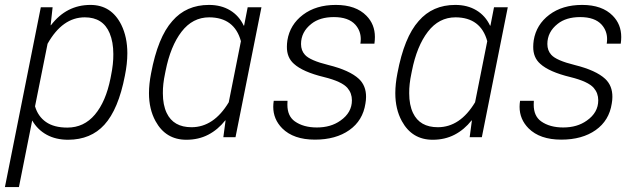

<svg xmlns="http://www.w3.org/2000/svg" viewBox="-29 -558 2576 781"><path d="M48 203H-9L137 -528.5H185L177 -456L178 -455Q241 -538 339 -538Q424 -538 464.5 -457Q489 -407 489 -341.5Q489 -299 479 -250Q452.5 -113 395.5 -50.5Q340.5 10 248.5 10.5Q198 10.5 160.8 -10Q123.5 -30.5 102 -68ZM245 -39Q312.5 -39 357 -91.8Q401.5 -144.5 420.5 -239.5L422.5 -250Q432.5 -298.5 432 -338Q432 -387 417 -423Q390 -487.5 316 -487.5Q225 -487.5 164.5 -380L113.5 -125.5Q125.5 -84.5 158 -61.8Q190.5 -39 245 -39Z M729 10.5Q645 10.5 603.5 -65.5Q577 -114 577 -179Q577 -216 585.5 -259.5Q613 -406.5 672 -472.5Q728.5 -538 821 -538Q870.5 -538 907 -516Q943.5 -494 962.5 -453.5L964 -454L978.5 -528.5H1034.5L929 0H879.5L888.5 -67.5L887.5 -68.5Q857.5 -30.5 818 -10Q778.5 10.5 729 10.5ZM750 -40.5Q840.5 -40.5 901.5 -142L951 -390.5Q924.5 -487 822 -487.5Q754.5 -487.5 709.5 -429Q664.5 -370.5 644.5 -269.5L642.5 -259.5Q633 -215 633.5 -178.5Q633.5 -131 649 -98.5Q676.5 -40.5 750 -40.5Z M1252 10Q1165 10 1119 -36Q1082.5 -73 1082.5 -123.5Q1082.5 -135 1084.5 -148H1140.5L1140 -132Q1140 -86 1170 -64.5Q1205 -39.5 1260 -39.5Q1317 -39.5 1356 -67.5Q1402.5 -100 1402.5 -150Q1402.5 -179 1384.5 -200Q1362 -226.5 1289 -244.5Q1202.5 -265.5 1166.5 -298.5Q1137.5 -324 1138 -368Q1138 -380 1140 -394Q1150.5 -458 1203.5 -498Q1256.5 -538 1337 -538Q1418.5 -538 1461.5 -494Q1496 -459 1496 -407.5Q1496 -394.5 1494 -380.5H1437Q1438.5 -390.5 1438.5 -399Q1438.5 -432.5 1416.5 -457.5Q1388.5 -488.5 1329 -488.5Q1272 -488.5 1237.5 -461Q1195.5 -428 1195.5 -379Q1195.5 -352.5 1211.5 -335Q1232 -312 1307 -293.5Q1393.5 -272 1431 -237Q1460.5 -209 1460 -163.5Q1460 -151 1457.5 -137Q1447 -67.5 1392 -28.8Q1337 10 1252 10Z M1731 10.5Q1647 10.5 1605.5 -65.5Q1579 -114 1579 -179Q1579 -216 1587.5 -259.5Q1615 -406.5 1674 -472.5Q1730.5 -538 1823 -538Q1872.5 -538 1909 -516Q1945.5 -494 1964.5 -453.5L1966 -454L1980.5 -528.5H2036.5L1931 0H1881.5L1890.5 -67.5L1889.5 -68.5Q1859.5 -30.5 1820 -10Q1780.5 10.5 1731 10.5ZM1752 -40.5Q1842.5 -40.5 1903.5 -142L1953 -390.5Q1926.5 -487 1824 -487.5Q1756.5 -487.5 1711.5 -429Q1666.5 -370.5 1646.5 -269.5L1644.5 -259.5Q1635 -215 1635.5 -178.5Q1635.5 -131 1651 -98.5Q1678.5 -40.5 1752 -40.5Z M2254 10Q2167 10 2121 -36Q2084.5 -73 2084.5 -123.5Q2084.5 -135 2086.5 -148H2142.5L2142 -132Q2142 -86 2172 -64.5Q2207 -39.5 2262 -39.5Q2319 -39.5 2358 -67.5Q2404.5 -100 2404.5 -150Q2404.5 -179 2386.5 -200Q2364 -226.5 2291 -244.5Q2204.5 -265.5 2168.5 -298.5Q2139.5 -324 2140 -368Q2140 -380 2142 -394Q2152.5 -458 2205.5 -498Q2258.5 -538 2339 -538Q2420.5 -538 2463.5 -494Q2498 -459 2498 -407.5Q2498 -394.5 2496 -380.5H2439Q2440.5 -390.5 2440.5 -399Q2440.5 -432.5 2418.5 -457.5Q2390.5 -488.5 2331 -488.5Q2274 -488.5 2239.5 -461Q2197.5 -428 2197.5 -379Q2197.5 -352.5 2213.5 -335Q2234 -312 2309 -293.5Q2395.5 -272 2433 -237Q2462.5 -209 2462 -163.5Q2462 -151 2459.5 -137Q2449 -67.5 2394 -28.8Q2339 10 2254 10Z"/></svg>

Font: Roberto Sans Light
Style: Italic
Weight: 300
Italic angle: -11°
Designer: Google
Version: Version 1.00;June 11, 2020;FontCreator 12.0.0.2522 64-bit; t